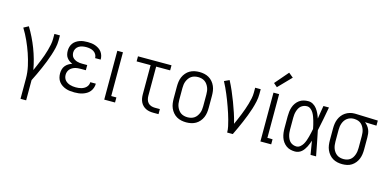

<svg xmlns="http://www.w3.org/2000/svg" viewBox="-86 -1260 3973 1975"><g transform="rotate(15 1900.5 -272.5)"><path d="M193 215V0Q193 -66 178.5 -131.5Q164 -197 142.5 -259.5Q121 -322 93.5 -382.5Q66 -443 31 -500L83 -528Q142 -431 183 -324Q224 -217 244 -105Q257 -134 269.5 -163.5Q282 -193 294 -222.5Q306 -252 316.5 -282Q327 -312 335.5 -342.5Q344 -373 350.5 -404.5Q357 -436 357 -468V-520H416V-468Q416 -426 406.5 -385.5Q397 -345 384 -305.5Q371 -266 356 -227.5Q341 -189 324 -150.5Q307 -112 289.5 -74.5Q272 -37 253 0V215Z M710 8Q687 8 664 5.5Q641 3 619 -4.5Q597 -12 577.5 -25Q558 -38 544 -56.5Q530 -75 524 -97.5Q518 -120 518 -143Q518 -164 523.5 -185.5Q529 -207 542.5 -224Q556 -241 574.5 -252.5Q593 -264 614 -271Q596 -278 580.5 -289.5Q565 -301 554 -316Q543 -331 538.5 -350Q534 -369 534 -388Q534 -409 539.5 -429.5Q545 -450 557.5 -467.5Q570 -485 588 -497Q606 -509 626 -516Q646 -523 667 -525.5Q688 -528 710 -528Q730 -528 751 -525.5Q772 -523 791.5 -516Q811 -509 829 -497.5Q847 -486 859.5 -469.5Q872 -453 878.5 -433Q885 -413 885 -392V-388H826V-390Q826 -410 815 -428Q804 -446 787 -456Q770 -466 750 -470Q730 -474 710 -474Q689 -474 668.5 -470Q648 -466 630.5 -455Q613 -444 603 -425.5Q593 -407 593 -387Q593 -373 597 -359Q601 -345 610 -334.5Q619 -324 631.5 -316.5Q644 -309 657.5 -305Q671 -301 684.5 -299.5Q698 -298 713 -298H766V-243H712Q697 -243 681 -241.5Q665 -240 650 -235.5Q635 -231 621 -222.5Q607 -214 597 -202Q587 -190 582 -175Q577 -160 577 -144Q577 -128 582 -113Q587 -98 597 -86.5Q607 -75 620.5 -67Q634 -59 648.5 -54.5Q663 -50 678.5 -48Q694 -46 710 -46Q725 -46 739.5 -47.5Q754 -49 768.5 -53Q783 -57 796 -64Q809 -71 819.5 -81.5Q830 -92 836 -106Q842 -120 842 -135V-136H901V-134Q901 -112 893.5 -90.5Q886 -69 872 -51.5Q858 -34 838.5 -22.5Q819 -11 798 -4Q777 3 754.5 5.5Q732 8 710 8Z M1027 0V-520H1087V-54H1142V0Z M1550 0Q1529 0 1508.5 -3.5Q1488 -7 1469.5 -16Q1451 -25 1436 -40Q1421 -55 1412 -74Q1403 -93 1399.5 -113.5Q1396 -134 1396 -155V-466H1247V-520H1604V-466H1455V-155Q1455 -135 1460.5 -115.5Q1466 -96 1479 -81.5Q1492 -67 1511.5 -60.5Q1531 -54 1550 -54H1605V0Z M1901 8Q1874 8 1848 2.5Q1822 -3 1799.5 -16Q1777 -29 1759.5 -49.5Q1742 -70 1731.5 -94.5Q1721 -119 1717.5 -145Q1714 -171 1714 -197V-323Q1714 -349 1717.5 -375Q1721 -401 1731.5 -425.5Q1742 -450 1759.5 -470.5Q1777 -491 1799.5 -504Q1822 -517 1848 -522.5Q1874 -528 1901 -528Q1927 -528 1953 -522.5Q1979 -517 2001.5 -504Q2024 -491 2041.5 -470.5Q2059 -450 2069.5 -425.5Q2080 -401 2083.5 -375Q2087 -349 2087 -323V-197Q2087 -171 2083.5 -145Q2080 -119 2069.5 -94.5Q2059 -70 2041.5 -49.5Q2024 -29 2001.5 -16Q1979 -3 1953 2.5Q1927 8 1901 8ZM1901 -46Q1919 -46 1937.5 -50.5Q1956 -55 1971.5 -65.5Q1987 -76 1998 -91.5Q2009 -107 2016 -124Q2023 -141 2025.5 -160Q2028 -179 2028 -197V-323Q2028 -341 2025.5 -360Q2023 -379 2016 -396Q2009 -413 1998 -428.5Q1987 -444 1971.5 -454.5Q1956 -465 1937.5 -469.5Q1919 -474 1901 -474Q1882 -474 1863.5 -469.5Q1845 -465 1829.5 -454.5Q1814 -444 1803 -428.5Q1792 -413 1785 -396Q1778 -379 1775.5 -360Q1773 -341 1773 -323V-197Q1773 -179 1775.5 -160Q1778 -141 1785 -124Q1792 -107 1803 -91.5Q1814 -76 1829.5 -65.5Q1845 -55 1863.5 -50.5Q1882 -46 1901 -46Z M2336 0Q2336 -33 2328.5 -66Q2321 -99 2312.5 -131Q2304 -163 2293.5 -194.5Q2283 -226 2272 -257.5Q2261 -289 2249 -320Q2237 -351 2224 -382Q2211 -413 2197 -443Q2183 -473 2167 -503L2221 -528Q2247 -478 2269.5 -426Q2292 -374 2312 -321Q2332 -268 2350 -214Q2368 -160 2381 -105Q2394 -134 2406.5 -163Q2419 -192 2431 -222Q2443 -252 2453.5 -282Q2464 -312 2473 -342.5Q2482 -373 2488.5 -404.5Q2495 -436 2495 -468V-520H2554V-468Q2554 -427 2545 -386Q2536 -345 2523.5 -305.5Q2511 -266 2496 -227.5Q2481 -189 2465 -151Q2449 -113 2431.5 -75Q2414 -37 2396 0Z M2690 0V-520H2750V-54H2805V0ZM2709 -583 2670 -617 2793 -760 2842 -720Z M3060 8Q3035 8 3010.5 2Q2986 -4 2965.5 -19Q2945 -34 2930.5 -54.5Q2916 -75 2908 -99Q2900 -123 2897 -147.5Q2894 -172 2894 -197V-323Q2894 -348 2897 -372.5Q2900 -397 2908 -421Q2916 -445 2930.5 -465.5Q2945 -486 2965.5 -501Q2986 -516 3010.5 -522Q3035 -528 3060 -528Q3087 -528 3111 -514Q3135 -500 3151.5 -478Q3168 -456 3179.5 -431.5Q3191 -407 3199 -381L3200 -384Q3205 -418 3210.5 -452Q3216 -486 3222 -520H3281Q3269 -456 3257 -391.5Q3245 -327 3231 -264Q3245 -198 3257.5 -132Q3270 -66 3283 0H3224Q3218 -36 3212 -72.5Q3206 -109 3200 -145Q3194 -128 3187.5 -110.5Q3181 -93 3172.5 -76.5Q3164 -60 3153 -44.5Q3142 -29 3128 -17Q3114 -5 3096 1.5Q3078 8 3060 8ZM3060 -46Q3082 -46 3100 -61Q3118 -76 3129 -95Q3140 -114 3147.5 -135Q3155 -156 3160.5 -177.5Q3166 -199 3171 -220.5Q3176 -242 3180 -264Q3176 -285 3171 -306Q3166 -327 3160 -348Q3154 -369 3146.5 -389Q3139 -409 3128 -427.5Q3117 -446 3099 -460Q3081 -474 3060 -474Q3043 -474 3026 -468Q3009 -462 2996 -450.5Q2983 -439 2975 -423.5Q2967 -408 2962 -391.5Q2957 -375 2955 -357.5Q2953 -340 2953 -323V-197Q2953 -180 2955 -162.5Q2957 -145 2962 -128.5Q2967 -112 2975 -96.5Q2983 -81 2996 -69.5Q3009 -58 3026 -52Q3043 -46 3060 -46Z M3563 8Q3536 8 3510 2.5Q3484 -3 3461.5 -16.5Q3439 -30 3422 -50.5Q3405 -71 3394.5 -95Q3384 -119 3380.5 -145Q3377 -171 3377 -197V-323Q3377 -348 3380.5 -373Q3384 -398 3393.5 -421.5Q3403 -445 3418.5 -465Q3434 -485 3455 -499Q3476 -513 3500.5 -520.5Q3525 -528 3550 -528H3564L3801 -520V-466L3678 -470Q3695 -457 3708 -440.5Q3721 -424 3729 -404.5Q3737 -385 3739.5 -364.5Q3742 -344 3742 -323V-197Q3742 -171 3738.5 -145.5Q3735 -120 3725.5 -96Q3716 -72 3699.5 -51.5Q3683 -31 3661.5 -17Q3640 -3 3614.5 2.5Q3589 8 3563 8ZM3562 -46Q3581 -46 3599 -51Q3617 -56 3631.5 -66.5Q3646 -77 3656 -92.5Q3666 -108 3672 -125.5Q3678 -143 3680.5 -161Q3683 -179 3683 -197V-323Q3683 -340 3681 -357.5Q3679 -375 3673.5 -391Q3668 -407 3659 -422Q3650 -437 3637 -448.5Q3624 -460 3607.5 -466Q3591 -472 3574 -473L3564 -474H3555Q3537 -474 3519.5 -468Q3502 -462 3487.5 -451Q3473 -440 3463 -425Q3453 -410 3447 -393Q3441 -376 3438.5 -358.5Q3436 -341 3436 -323V-197Q3436 -179 3438.5 -160.5Q3441 -142 3447.5 -124.5Q3454 -107 3465.5 -91.5Q3477 -76 3492 -65.5Q3507 -55 3525.5 -50.5Q3544 -46 3562 -46Z"/></g></svg>

Font: Iosevka QP Light
Style: Regular
Weight: 300
Designer: Belleve Invis
Foundry: Belleve Invis
Version: Version 20.0.0; ttfautohint (v1.8.4)